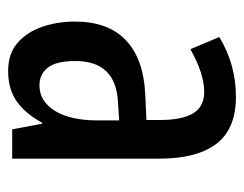

<svg xmlns="http://www.w3.org/2000/svg" viewBox="-84 -506 600 472"><g transform="rotate(90 216.0 -270.0)"><path d="M218 -550Q297 -550 333.5 -502Q370 -454 370 -362V0H298L284 -74H282Q259 -32 229 -11Q199 10 155 10Q112 10 85.5 -13Q59 -36 46 -73.5Q33 -111 33 -154Q33 -236 79 -279.5Q125 -323 211 -327L275 -330V-363Q275 -418 258.5 -445Q242 -472 206 -472Q161 -472 101 -438L71 -509Q138 -550 218 -550ZM231 -260Q130 -255 130 -155Q130 -109 146 -88Q162 -67 190 -67Q229 -67 252.5 -105Q276 -143 276 -210V-263Z"/></g></svg>

Font: Noto Sans Kannada ExtraCondensed Medium
Style: Regular
Weight: 500
Width: 2
Designer: Jelle Bosma - Monotype Design Team
Foundry: Monotype Imaging Inc.
Version: Version 2.005; ttfautohint (v1.8.4.7-5d5b)